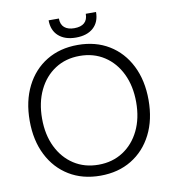

<svg xmlns="http://www.w3.org/2000/svg" viewBox="-96 -968 962 1069"><g transform="rotate(-10 385.5 -434.0)"><path d="M386 17Q285 17 209.5 -29Q134 -75 92 -158Q50 -241 50 -352Q50 -463 92 -546.5Q134 -630 209.5 -676Q285 -722 386 -722Q487 -722 562.5 -676Q638 -630 680 -546.5Q722 -463 722 -352Q722 -241 680 -158Q638 -75 562.5 -29Q487 17 386 17ZM386 -45Q465 -45 525 -84Q585 -123 618.5 -192Q652 -261 652 -352Q652 -443 618.5 -512.5Q585 -582 525 -621Q465 -660 386 -660Q307 -660 247 -621Q187 -582 153.5 -512.5Q120 -443 120 -352Q120 -261 153.5 -192Q187 -123 247 -84Q307 -45 386 -45ZM385 -764Q323 -764 287 -796Q251 -828 251 -885H309Q309 -851 329 -834Q349 -817 385 -817Q422 -817 441.5 -834Q461 -851 461 -885H519Q519 -828 483.5 -796Q448 -764 385 -764Z"/></g></svg>

Font: TikTok Sans 24pt Light
Style: Regular
Weight: 300
Version: Version 4.000